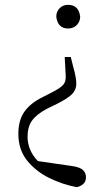

<svg xmlns="http://www.w3.org/2000/svg" viewBox="-20 -542 455 795"><path d="M262 -522Q306 -522 312 -473Q312 -453 298 -438.5Q284 -424 262 -424Q219 -424 213 -473Q213 -493 226.5 -507.5Q240 -522 262 -522ZM56 12Q56 -44 81 -79.5Q106 -115 155 -139L192 -158Q228 -176 241 -190Q254 -204 252 -230L248 -306H273L283 -266Q296 -221 296 -195Q296 -170 278 -152Q260 -134 216 -112L173 -91Q129 -67 111.5 -41Q94 -15 94 25Q95 82 137 125L282 146Q313 151 324.5 163Q336 175 336 192Q336 209 325.5 219Q315 229 298 233Q239 222 184 195Q129 168 92.5 123Q56 78 56 12Z"/></svg>

Font: Minh Nguyen ExtraLight
Style: Regular
Weight: 250
Designer: Ryoko NISHIZUKA 西塚涼子 (kana & ideographs); Frank Grießhammer (Latin, Greek & Cyrillic); Wenlong ZHANG 张文龙 (bopomofo); San
Foundry: Adobe
Version: Version 1.100;July 7, 2023;FontCreator 14.0.0.2814 64-bit